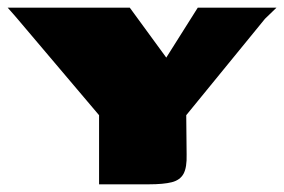

<svg xmlns="http://www.w3.org/2000/svg" viewBox="-28 -480 740 500"><path d="M230 0V-180L14 -435L-8 -460H310L405 -330L487 -460H692L662 -431L457 -180L458 -78Q459 -44 450 -27.5Q441 -11 419.5 -5.5Q398 0 359 0Z"/></svg>

Font: Genos Thin Black
Style: Regular
Weight: 900
Version: Version 1.010